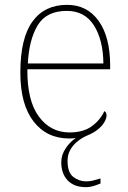

<svg xmlns="http://www.w3.org/2000/svg" viewBox="-20 -562 529 793"><path d="M335 211Q286 211 259.5 183Q233 155 233 108Q233 78 251 51Q269 24 293 8Q287 9 280 9.5Q273 10 266 10Q173 10 118.5 -60.5Q64 -131 64 -262Q64 -404 114 -473Q164 -542 257 -542Q340 -542 387.5 -475.5Q435 -409 435 -290V-276H93Q92 -146 140.5 -80.5Q189 -15 267 -15Q324 -15 359 -40.5Q394 -66 411 -103Q416 -100 418 -96Q420 -92 420 -85Q420 -73 411 -57.5Q402 -42 385 -28Q368 -14 344 -4Q322 5 302.5 20Q283 35 271 55.5Q259 76 259 102Q259 151 283 169Q307 187 335 187Q351 187 363 184Q375 181 395 175V196Q385 200 375 203.5Q365 207 355 209Q345 211 335 211ZM407 -300Q406 -397 368 -457Q330 -517 256 -517Q172 -517 136 -458Q100 -399 95 -300Z"/></svg>

Font: Noto Serif Khmer Thin
Style: Regular
Weight: 250
Version: Version 2.003